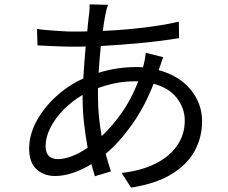

<svg xmlns="http://www.w3.org/2000/svg" viewBox="-20 -811 1040 876"><path d="M611 -440H595Q547 -440 504.5 -431Q462 -422 427 -409Q427 -399 427 -389.5Q427 -380 427 -370Q427 -323 431.5 -278Q436 -233 444 -190Q493 -236 536 -297Q579 -358 611 -440ZM357 -361V-378Q309 -350 270.5 -311Q232 -272 210 -228.5Q188 -185 188 -145Q188 -85 244 -85Q272 -85 307 -98Q342 -111 380 -137Q370 -190 363.5 -248Q357 -306 357 -361ZM705 -495 704 -491Q797 -466 849.5 -402.5Q902 -339 902 -257Q902 -186 869 -124Q836 -62 764.5 -17.5Q693 27 578 45L535 -22Q624 -32 688.5 -64Q753 -96 788 -146.5Q823 -197 823 -261Q823 -317 787 -363.5Q751 -410 681 -429Q640 -324 582.5 -243Q525 -162 462 -109Q468 -88 474 -68Q480 -48 486 -29L413 -7Q409 -20 405 -33.5Q401 -47 397 -62Q356 -37 313.5 -22.5Q271 -8 231 -8Q181 -8 147 -38.5Q113 -69 113 -133Q113 -196 146.5 -258Q180 -320 236 -371Q292 -422 360 -453Q362 -490 365 -527Q368 -564 371 -599Q355 -598 340 -598Q325 -598 311 -598Q290 -598 260 -599Q230 -600 200.5 -601.5Q171 -603 151 -604L149 -679Q166 -676 196.5 -673.5Q227 -671 259 -669Q291 -667 312 -667Q328 -667 345 -667Q362 -667 378 -668Q380 -690 382 -709Q384 -728 386 -744Q388 -756 388.5 -769Q389 -782 389 -791L473 -789Q469 -779 466 -767Q463 -755 461 -745Q455 -714 449 -670Q543 -674 631.5 -684.5Q720 -695 796 -712L797 -637Q719 -624 625 -615Q531 -606 440 -601Q437 -572 434.5 -541Q432 -510 430 -479Q471 -492 514.5 -498.5Q558 -505 596 -505Q605 -505 614 -505Q623 -505 632 -504L635 -513Q638 -524 641 -541Q644 -558 645 -570L725 -550Q720 -540 715 -523Q710 -506 705 -495Z"/></svg>

Font: Noto IKEA Simplified Chinese
Style: Regular
Weight: 400
Designer: Monotype Design Team
Foundry: Monotype Imaging Inc.
Version: Version 1.100